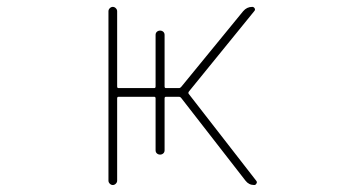

<svg xmlns="http://www.w3.org/2000/svg" viewBox="-20 -564 1040 561"><path d="M722.7 -23.4Q707 -23.4 697.3 -36.1L509.8 -277.3Q506.8 -281.2 502.9 -281.2H464.8Q460.9 -281.2 460.9 -276.4V-125Q460.9 -119.1 457 -115.7Q453.1 -112.3 447.8 -112.3Q442.4 -112.3 438.5 -115.7Q434.6 -119.1 434.6 -125V-276.4Q434.6 -281.2 430.7 -281.2H326.2Q322.3 -281.2 322.3 -276.4V-36.1Q322.3 -31.2 318.4 -27.3Q314.5 -23.4 309.6 -23.4Q304.7 -23.4 300.8 -27.3Q296.9 -31.2 296.9 -36.1V-531.2Q296.9 -536.1 300.8 -540Q304.7 -543.9 309.6 -543.9Q314.5 -543.9 318.4 -540Q322.3 -536.1 322.3 -531.2V-311.5Q322.3 -306.6 326.2 -306.6H430.7Q434.6 -306.6 434.6 -311.5V-461.9Q434.6 -467.8 438.5 -471.2Q442.4 -474.6 447.8 -474.6Q453.1 -474.6 457 -471.2Q460.9 -467.8 460.9 -461.9V-311.5Q460.9 -306.6 464.8 -306.6H502.9Q506.8 -306.6 509.8 -310.5L690.4 -531.2Q701.2 -543.9 716.8 -543.9Q721.7 -543.9 724.1 -539.6Q726.6 -535.2 722.7 -531.2L532.2 -296.9Q529.3 -293 531.2 -290L728.5 -36.1Q730.5 -34.2 730.5 -31.2Q730.5 -29.3 729.5 -28.3Q727.5 -23.4 722.7 -23.4Z"/></svg>

Font: Rounded-X Mgen+ 2m thin
Style: Regular
Weight: 100
Designer: [Source Han Sans]
Ryoko NISHIZUKA  (kana & ideographs); Paul D. Hunt (Latin, Greek & Cyrillic); Wenlong ZHANG  (bopomofo
Version: Version 1.059.20150602